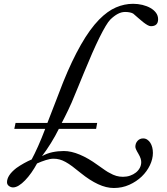

<svg xmlns="http://www.w3.org/2000/svg" viewBox="-20 -733 860 989"><path d="M794.4 -633.8Q794.4 -598.1 757.3 -598.1Q749.5 -598.1 739.3 -604Q729 -609.9 717.3 -619.1Q705.6 -628.4 692.6 -639.9Q679.7 -651.4 666.5 -662.6Q660.6 -666.5 649.7 -668.9Q638.7 -671.4 624.5 -671.4Q605.5 -671.4 586.7 -661.4Q567.9 -651.4 548.3 -632.3Q538.1 -622.1 523.7 -597.9Q509.3 -573.7 491.9 -538.6Q474.6 -503.4 454.8 -458.5Q435.1 -413.6 414.1 -362.3Q406.7 -344.7 398.4 -324.2Q390.1 -303.7 382.8 -286.1Q375.5 -268.6 370.6 -256.6Q365.7 -244.6 365.2 -243.7Q349.6 -204.1 331.5 -166.5Q313.5 -128.9 297.9 -99.6H480.5L475.1 -69.3H283.2Q265.1 -32.7 242.4 3.9Q219.7 40.5 196.3 71.3Q221.2 57.1 249.8 51Q278.3 44.9 309.1 44.9Q346.7 44.9 390.9 63.5Q435.1 82 481.9 116.2Q505.4 132.8 521 143.6Q536.6 154.3 543.5 157.2Q563 168.5 579.3 173.1Q595.7 177.7 613.3 177.7Q632.8 177.7 649.9 171.9Q667 166 679.9 155.8Q692.9 145.5 700.2 131.6Q707.5 117.7 707.5 101.6Q707.5 93.8 704.3 83.5Q701.2 73.2 692.9 59.1Q677.2 33.2 677.2 23.4Q677.2 4.9 688.7 -7.6Q700.2 -20 717.3 -20Q729 -20 738.3 -13.9Q747.6 -7.8 754.2 2.4Q760.7 12.7 764.2 26.1Q767.6 39.6 767.6 54.7Q767.6 85.9 752.2 118.2Q736.8 150.4 710 176.3Q683.1 202.1 646.2 218.8Q609.4 235.4 566.4 235.4Q527.3 235.4 484.9 215.6Q442.4 195.8 396.5 158.7Q371.6 138.2 352.5 124Q333.5 109.9 317.4 101.1Q301.3 92.3 286.6 88.4Q272 84.5 255.4 84.5Q238.3 84.5 216.1 91.6Q193.8 98.6 170.9 108.9Q157.2 134.3 141.4 156.7Q125.5 179.2 109.1 196Q92.8 212.9 76.9 222.7Q61 232.4 47.4 232.4Q36.1 232.4 26.1 225.1Q16.1 217.8 16.1 205.6Q16.1 188.5 27.6 170.4Q39.1 152.3 64 132.8Q82.5 119.6 103.5 107.9Q124.5 96.2 143.1 88.4Q157.7 61.5 176.3 20Q194.8 -21.5 212.9 -69.3H53.7L60.1 -99.6H224.1Q225.6 -103 231.9 -119.9Q238.3 -136.7 247.6 -160.4Q256.8 -184.1 267.1 -210.7Q277.3 -237.3 286.1 -260Q294.9 -282.7 300.8 -298.1Q306.6 -313.5 307.1 -314Q350.1 -420.4 396.5 -502Q442.9 -583.5 490.7 -632.3Q534.2 -676.3 577.4 -694.8Q620.6 -713.4 665.5 -713.4Q690.4 -713.4 713.6 -707.8Q736.8 -702.1 754.9 -691.9Q772.9 -681.6 783.7 -667Q794.4 -652.3 794.4 -633.8Z"/></svg>

Font: XB Niloofar
Style: Regular
Weight: 400
Designer: Behnam
Foundry: Irmug
Version: Version 7.201 2008